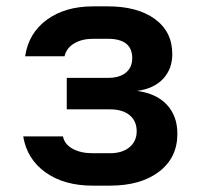

<svg xmlns="http://www.w3.org/2000/svg" viewBox="-20 -577 640 604"><path d="M271 7Q182 7 123.5 -34.5Q65 -76 53 -148H178Q183 -123 208.5 -109Q234 -95 271 -95H326Q365 -95 387.5 -114Q410 -133 410 -164Q410 -196 388 -214.5Q366 -233 326 -233H190V-332H319Q356 -332 376 -348.5Q396 -365 396 -394Q396 -455 319 -455H273Q238 -455 213.5 -440.5Q189 -426 183 -400H59Q70 -473 127.5 -515Q185 -557 273 -557H319Q413 -557 467.5 -517Q522 -477 522 -407Q522 -360 493 -329Q464 -298 411 -291Q472 -283 505 -247.5Q538 -212 538 -156Q538 -81 480.5 -37Q423 7 326 7Z"/></svg>

Font: NKDuy Mono
Style: Bold
Weight: 700
Monospace: yes
Designer: NKDuy
Foundry: NKDuy
Version: Version 2.251; ttfautohint (v1.8.4.7-5d5b)